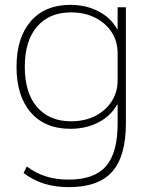

<svg xmlns="http://www.w3.org/2000/svg" viewBox="-20 -550 633 790"><path d="M264 220Q208 220 162.5 206Q117 192 77 162L90 135Q128 163 169.5 176Q211 189 263 189Q368 189 416 134Q464 79 464 -42V-120H462Q436 -73 385 -46.5Q334 -20 269 -20Q165 -20 106.5 -87.5Q48 -155 48 -275Q48 -395 106.5 -462.5Q165 -530 269 -530Q334 -530 385 -503.5Q436 -477 462 -430H464V-520H498V-42Q498 93 441.5 156.5Q385 220 264 220ZM272 -51Q329 -51 372 -73Q415 -95 439.5 -133Q464 -171 464 -220V-330Q464 -380 439.5 -417.5Q415 -455 372 -477Q329 -499 272 -499Q183 -499 132.5 -440.5Q82 -382 82 -275Q82 -168 132.5 -109.5Q183 -51 272 -51Z"/></svg>

Font: M PLUS 2 ExtraLight
Style: Regular
Weight: 250
Designer: Coji Morishita
Foundry: UNDERFOREST DESIGN
Version: Version 1.001